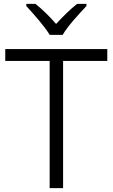

<svg xmlns="http://www.w3.org/2000/svg" viewBox="-20 -966 579 986"><path d="M235 -787H302C326 -830 387 -896 424 -935V-946H376C340 -918 301 -879 268 -843C237 -879 198 -918 162 -946H115V-935C151 -896 210 -830 235 -787ZM304 0V-653H531V-714H7V-653H235V0Z"/></svg>

Font: Noto Kufi Arabic Light
Style: Regular
Weight: 300
Designer: Monotype Design Team, David Williams, Khaled Hosny
Foundry: Google LLC
Version: Version 2.109